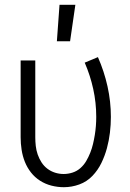

<svg xmlns="http://www.w3.org/2000/svg" viewBox="-20 -772 540 800"><path d="M246 8Q220 8 194.5 1.5Q169 -5 147 -19Q125 -33 109 -53.5Q93 -74 83.5 -98Q74 -122 70 -148Q66 -174 66 -200V-520H127V-200Q127 -182 129 -164Q131 -146 137 -128.5Q143 -111 153 -95.5Q163 -80 177.5 -69Q192 -58 209.5 -52.5Q227 -47 245 -47Q264 -47 282.5 -53Q301 -59 315.5 -72Q330 -85 339.5 -101.5Q349 -118 356 -135.5Q363 -153 367.5 -172Q372 -191 375 -209.5Q378 -228 379.5 -247Q381 -266 381 -285Q381 -344 368.5 -401Q356 -458 333 -511L388 -534Q414 -475 428 -412Q442 -349 442 -285Q442 -252 438 -219Q434 -186 425.5 -154.5Q417 -123 402.5 -93Q388 -63 365 -39Q342 -15 310.5 -3.5Q279 8 246 8ZM217 -600 228 -752H294L272 -600Z"/></svg>

Font: Iosevka Custom Light
Style: Regular
Weight: 300
Monospace: yes
Designer: Belleve Invis
Foundry: Belleve Invis
Version: Version 27.3.5